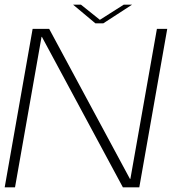

<svg xmlns="http://www.w3.org/2000/svg" viewBox="-23 -798 756 818"><path d="M-3 0H41L154 -641H155.5L500.5 0H570.5L689.5 -675H645.5L532.5 -36H530.5L186.5 -675H116ZM383.5 -698.5H417L539.5 -778H504L402.5 -713.5L322 -778H288.5Z"/></svg>

Font: Anybody SemiExpanded ExtraLight
Style: Italic
Weight: 250
Width: 6
Italic angle: -10°
Version: Version 1.113;gftools[0.9.25]